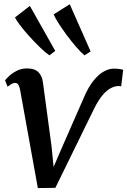

<svg xmlns="http://www.w3.org/2000/svg" viewBox="-20 -898 614 926"><path d="M386.5 -432Q407.5 -480.5 432 -510.2Q456.5 -540 481.2 -553.5Q506 -567 528.5 -567Q545.5 -567 558.5 -564.8Q571.5 -562.5 574 -561L564.5 -481.5Q561.5 -482.5 558 -482.8Q554.5 -483 551 -483Q534.5 -483 515 -473.2Q495.5 -463.5 475 -439.5Q454.5 -415.5 433.5 -373L247 8L162.5 9L76.5 -467Q73 -483 67.8 -490.5Q62.5 -498 54 -498Q43.5 -498 33.5 -491.8Q23.5 -485.5 16.5 -480L4.5 -510.5Q8 -516 22.5 -530Q37 -544 59.8 -556Q82.5 -568 110 -568Q147 -568 165 -550.2Q183 -532.5 187 -501L228.5 -193.5L238.5 -93L281.5 -192.5ZM218.5 -631Q200.5 -643 174.5 -668Q148.5 -693 122.2 -722Q96 -751 76.8 -776.2Q57.5 -801.5 52.5 -814L124 -869.5L246.5 -652.5ZM387.5 -631Q370.5 -645 347 -672.2Q323.5 -699.5 300.2 -731Q277 -762.5 260.2 -789.2Q243.5 -816 239 -829L316.5 -877.5L417 -650Z"/></svg>

Font: Merriweather Medium
Style: Italic
Weight: 500
Italic angle: -7.8°
Version: Version 2.101